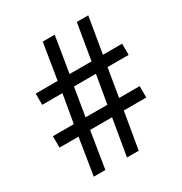

<svg xmlns="http://www.w3.org/2000/svg" viewBox="-167 -838 912 962"><g transform="rotate(-30 289.0 -357.0)"><path d="M433 -441H555V-506H444L479 -714H413L378 -506H251L285 -714H216L182 -506H55V-441H172L144 -278H23V-212H133L99 0H166L200 -212H327L291 0H359L395 -212H525V-278H406ZM212 -278 239 -441H366L338 -278Z"/></g></svg>

Font: Noto Sans Armenian SemiCondensed
Style: Regular
Weight: 400
Width: 4
Designer: Monotype Design Team
Foundry: Monotype Imaging Inc.
Version: Version 2.008